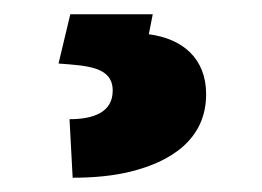

<svg xmlns="http://www.w3.org/2000/svg" viewBox="-20 -23 367 269"><path d="M137.9 104C137.9 134.3 111.1 144 77.4 144L81.8 226C112.6 226 139.6 223.2 162.7 217.5C219.6 203.5 268.8 172.1 268.8 109C268.8 58.9 235.8 31.1 188.5 25L194 -3H78.5L62 66C102.5 69.1 137.9 70.5 137.9 104Z"/></svg>

Font: Asimov
Style: Wid
Weight: 500
Designer: Google
Version: Version 2.000980; 2014